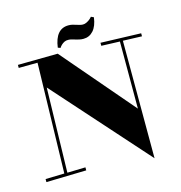

<svg xmlns="http://www.w3.org/2000/svg" viewBox="-125 -956 1038 1100"><g transform="rotate(-15 394.5 -405.5)"><path d="M38.1 -686 274.9 -689 637.2 -266.1V-664.1L527.8 -668V-686L767.1 -678.2V-660.2L654.8 -664.1L655.8 33.2L164.1 -518.1L151.9 -16.1L259.8 -19V-1L22 4.9V-13.2L133.8 -16.1L149.9 -668.9L38.1 -668ZM529.3 -836.9Q522.5 -785.6 498.8 -759.3Q475.1 -732.9 439.9 -732.9Q427.2 -732.9 416 -735.4Q404.8 -737.8 394 -741.2Q383.8 -744.1 373.5 -747.1Q363.3 -750 354 -750Q340.3 -750.5 330.3 -745.4Q320.3 -740.2 313.5 -733.9Q305.2 -726.6 299.3 -716.8L284.2 -722.2Q298.8 -830.1 376 -830.1Q388.7 -830.1 398.9 -827.6Q409.2 -825.2 418.9 -821.8Q428.7 -818.8 439 -815.9Q449.2 -813 458 -813Q469.2 -813 479.2 -817.9Q489.3 -822.8 497.1 -828.6Q505.9 -835.4 513.2 -844.2Z"/></g></svg>

Font: Purple Purse
Style: Regular
Weight: 400
Designer: Astigmatic (AOETI)
Foundry: Astigmatic (AOETI)
Version: Version 1.000